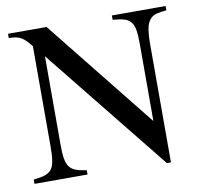

<svg xmlns="http://www.w3.org/2000/svg" viewBox="-76 -743 874 834"><g transform="rotate(-10 361.0 -325.5)"><path d="M707 -662H470V-643C514 -638 532 -636 549 -617C564 -600 568 -570 568 -519V-179L182 -662H12V-643C61 -643 76 -631 109 -590V-150C109 -43 94 -28 12 -19V0H246V-19C169 -30 153 -47 153 -150V-538L594 11H612V-507C612 -586 622 -608 641 -625C654 -636 669 -639 707 -643Z"/></g></svg>

Font: STIXGeneral
Style: Regular
Weight: 400
Designer: MicroPress Inc., with final additions and corrections provided by Coen Hoffman, Elsevier (retired)
Version: Version 1.1.0